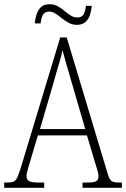

<svg xmlns="http://www.w3.org/2000/svg" viewBox="-22 -892 599 912"><path d="M-2 0V-25H15Q33 -25 43.5 -30Q54 -35 61 -51Q68 -67 78 -99L264 -714H295L490 -65Q498 -39 508 -32Q518 -25 546 -25H557V0H370V-25H394Q426 -25 436 -32Q446 -39 446 -55Q446 -66 439.5 -87Q433 -108 428 -125L391 -249H158L124 -135Q119 -118 111.5 -93Q104 -68 104 -55Q104 -40 115 -32.5Q126 -25 159 -25H188V0ZM168 -279H383L321 -492Q306 -543 294 -584.5Q282 -626 275 -653Q270 -627 257.5 -586.5Q245 -546 234 -505ZM343 -774Q322 -774 304.5 -783.5Q287 -793 271.5 -805.5Q256 -818 241.5 -827.5Q227 -837 212 -837Q189 -837 181 -820Q173 -803 171 -781H143Q145 -802 151.5 -823Q158 -844 172.5 -858Q187 -872 214 -872Q235 -872 252 -862.5Q269 -853 284 -840.5Q299 -828 313.5 -818.5Q328 -809 345 -809Q368 -809 376 -825.5Q384 -842 386 -864H414Q412 -842 405.5 -821.5Q399 -801 384 -787.5Q369 -774 343 -774Z"/></svg>

Font: Noto Serif Ethiopic Condensed ExtraLight
Style: Regular
Weight: 200
Width: 3
Designer: Monotype Design Team
Foundry: Monotype Imaging Inc.
Version: Version 2.102; ttfautohint (v1.8.4.7-5d5b)